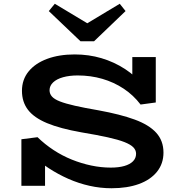

<svg xmlns="http://www.w3.org/2000/svg" viewBox="-20 -990 947 1023"><path d="M574 13Q515 13 457 0Q399 -13 344.5 -37Q290 -61 239.5 -94Q189 -127 145 -167L220 -159V0H94V-248L180 -259Q219 -221 265.5 -190.5Q312 -160 363 -139.5Q414 -119 466.5 -108Q519 -97 570 -97Q612 -97 642 -105.5Q672 -114 688.5 -130.5Q705 -147 705 -171Q705 -190 690.5 -205Q676 -220 643 -233Q610 -246 553.5 -258.5Q497 -271 413 -285Q300 -305 230.5 -334Q161 -363 129 -405Q97 -447 97 -506Q97 -566 132.5 -609.5Q168 -653 231.5 -676.5Q295 -700 378 -700Q453 -700 520.5 -680Q588 -660 646.5 -622Q705 -584 751 -526L685 -524V-686H810V-444L729 -433Q691 -483 639 -517.5Q587 -552 525 -570Q463 -588 394 -588Q350 -588 316 -578.5Q282 -569 263 -551Q244 -533 244 -509Q244 -490 257 -475.5Q270 -461 299.5 -449.5Q329 -438 379.5 -426.5Q430 -415 506 -402Q621 -381 697.5 -353Q774 -325 812.5 -282.5Q851 -240 851 -177Q851 -118 816.5 -75Q782 -32 720 -9.5Q658 13 574 13ZM618 -970 649 -931 481 -770H409L240 -931L272 -970L445 -866Z"/></svg>

Font: BioRhyme SemiExpanded
Style: Bold
Weight: 700
Width: 6
Designer: Aoife Mooney
Foundry: Aoife Mooney Type
Version: Version 1.600;gftools[0.9.33]